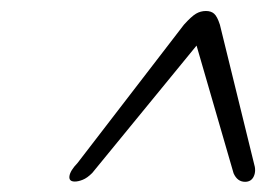

<svg xmlns="http://www.w3.org/2000/svg" viewBox="-20 -732 505 358"><path d="M453.5 -427.5Q458 -413.5 453.2 -403.2Q448.5 -393 437 -393Q422.5 -393 415.5 -409L346.5 -647L152 -409.5Q142.5 -400 134.2 -396.8Q126 -393.5 119.5 -393.5Q108 -393.5 109.5 -403.8Q111 -414 124.5 -428L323 -686Q337 -701.5 345.5 -706.5Q354 -711.5 364 -711.5Q373.5 -711.5 379.2 -706.5Q385 -701.5 390 -686Z"/></svg>

Font: Fraunces 9pt S000 Light
Style: Italic
Weight: 300
Italic angle: -16°
Version: Version 1.000; ttfautohint (v1.8.3)